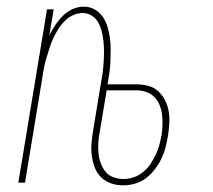

<svg xmlns="http://www.w3.org/2000/svg" viewBox="-20 -548 640 576"><path d="M349 8Q330 8 313 2Q296 -4 283.5 -16Q271 -28 264.5 -45Q258 -62 255.5 -80Q253 -98 254.5 -117Q256 -136 259 -154L283 -300Q286 -315 288 -330.5Q290 -346 291 -361.5Q292 -377 292 -392.5Q292 -408 290.5 -423Q289 -438 285.5 -452.5Q282 -467 275 -480Q268 -493 255.5 -501Q243 -509 228 -509Q214 -509 199.5 -502.5Q185 -496 174 -485Q163 -474 155 -461Q147 -448 140.5 -434.5Q134 -421 129.5 -406.5Q125 -392 120.5 -378Q116 -364 113 -350Q110 -336 108 -321L55 0H35L121 -520H141L128 -442Q136 -458 146 -473Q156 -488 168.5 -500.5Q181 -513 197.5 -520.5Q214 -528 231 -528Q249 -528 263.5 -520Q278 -512 287.5 -498.5Q297 -485 302 -469Q307 -453 309.5 -436Q312 -419 312 -402Q312 -385 311.5 -367.5Q311 -350 308.5 -332Q306 -314 303 -297V-295H389Q407 -295 424.5 -290.5Q442 -286 454.5 -274.5Q467 -263 475 -247.5Q483 -232 486 -214.5Q489 -197 488 -178.5Q487 -160 484 -141Q481 -123 476.5 -105.5Q472 -88 464 -71.5Q456 -55 444.5 -40Q433 -25 418 -13.5Q403 -2 385 3Q367 8 349 8ZM350 -11Q365 -11 380.5 -16Q396 -21 409 -31.5Q422 -42 431 -55.5Q440 -69 447 -83.5Q454 -98 458 -113Q462 -128 465 -144Q467 -159 467.5 -174.5Q468 -190 466 -205Q464 -220 458.5 -233.5Q453 -247 443 -257Q433 -267 419 -272Q405 -277 389 -277H300L279 -151Q276 -136 275 -120Q274 -104 275.5 -88.5Q277 -73 282 -59Q287 -45 296 -33.5Q305 -22 319.5 -16.5Q334 -11 350 -11Z"/></svg>

Font: Iosevka Thin Extended
Style: Italic
Weight: 100
Width: 7
Italic angle: -9°
Monospace: yes
Designer: Belleve Invis
Foundry: Belleve Invis
Version: Version 32.5.0; ttfautohint (v1.8.4)